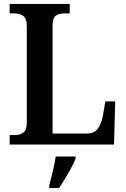

<svg xmlns="http://www.w3.org/2000/svg" viewBox="-20 -734 638 975"><path d="M29 0V-48H57Q80 -48 98 -60.5Q116 -73 116 -111V-601Q116 -641 97.5 -653.5Q79 -666 53 -666H29V-714H334V-666H308Q279 -666 263 -654Q247 -642 247 -605V-56H423Q458 -56 476 -80Q494 -104 502 -144L515 -219H565L559 0ZM230 208Q238 177 248 136Q258 95 263 61H364V71Q356 92 341.5 119Q327 146 310.5 173Q294 200 280 221H230Z"/></svg>

Font: Noto Serif Hebrew SemiCondensed SemiBold
Style: Regular
Weight: 600
Width: 4
Designer: Monotype Design Team
Foundry: Monotype Imaging Inc.
Version: Version 2.004; ttfautohint (v1.8.4.7-5d5b)